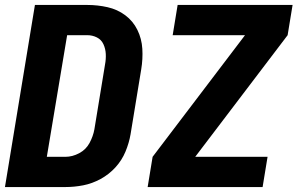

<svg xmlns="http://www.w3.org/2000/svg" viewBox="-20 -755 1201 775"><path d="M576 0H1040L1060 -122H768L1141 -613L1161 -735H697L677 -613H969L596 -122ZM0 0H244Q280 0 316 -7Q352 -14 386 -32.5Q420 -51 446 -79.5Q472 -108 486.5 -143Q501 -178 507 -213L550 -475Q557 -517 554.5 -558Q552 -599 534.5 -634.5Q517 -670 485.5 -693.5Q454 -717 414 -726Q374 -735 332 -735H121ZM169 -122 251 -613H332Q353 -613 371 -604Q389 -595 397.5 -576.5Q406 -558 407 -537Q408 -516 404 -495L361 -233Q356 -205 341.5 -178Q327 -151 299.5 -136.5Q272 -122 244 -122Z"/></svg>

Font: Iosevka Sparkle Heavy
Style: Italic
Weight: 900
Italic angle: -9°
Designer: Belleve Invis
Foundry: Belleve Invis
Version: Version 4.5.0; ttfautohint (v1.8.3)